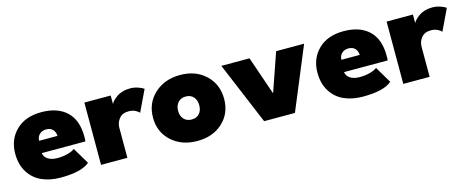

<svg xmlns="http://www.w3.org/2000/svg" viewBox="-31 -816 2974 1222"><g transform="rotate(-15 1456.0 -205.0)"><path d="M182.5 -170Q185.5 -144 209.2 -128.8Q233 -113.5 271.5 -113.5Q308.5 -113.5 339.2 -121.8Q370 -130 386 -143L450.5 -34.5Q398 12 260 12Q189.5 12 135.8 -12Q82 -36 50 -86.8Q18 -137.5 18 -209.5Q18 -302.5 79 -362.5Q140 -422.5 246 -422.5Q352.5 -422.5 412 -366.5Q471.5 -310.5 471.5 -201.5Q471.5 -174.5 470 -170ZM307.5 -250Q306.5 -275.5 291.2 -292Q276 -308.5 248.5 -308.5Q221 -308.5 204 -292.5Q187 -276.5 186.5 -250Z M701 0H527.5V-410.5H701V-354.5Q706.5 -365 716.5 -375.5Q726.5 -386 742 -397.2Q757.5 -408.5 780.8 -415.5Q804 -422.5 831 -422.5Q857 -422.5 881.8 -414.2Q906.5 -406 920.5 -396L853.5 -255.5Q846 -266 827.5 -275Q809 -284 784.5 -284Q743 -284 722 -257.8Q701 -231.5 701 -199.5Z M1160.5 12Q1057 12 990.8 -48.5Q924.5 -109 924.5 -204Q924.5 -299.5 991 -361Q1057.5 -422.5 1160.5 -422.5Q1263 -422.5 1328 -361Q1393 -299.5 1393 -204Q1393 -108.5 1328 -48.2Q1263 12 1160.5 12ZM1160.5 -129.5Q1192 -129.5 1210.8 -150Q1229.5 -170.5 1229.5 -205Q1229.5 -239 1210.8 -260Q1192 -281 1160.5 -281Q1128.5 -281 1109.2 -260Q1090 -239 1090 -205Q1090 -170.5 1109 -150Q1128 -129.5 1160.5 -129.5Z M1430 -410.5H1615.5L1703 -156.5L1791 -410.5H1975.5L1805 0H1602Z M2174 -170Q2177 -144 2200.8 -128.8Q2224.5 -113.5 2263 -113.5Q2300 -113.5 2330.8 -121.8Q2361.5 -130 2377.5 -143L2442 -34.5Q2389.5 12 2251.5 12Q2181 12 2127.2 -12Q2073.5 -36 2041.5 -86.8Q2009.5 -137.5 2009.5 -209.5Q2009.5 -302.5 2070.5 -362.5Q2131.5 -422.5 2237.5 -422.5Q2344 -422.5 2403.5 -366.5Q2463 -310.5 2463 -201.5Q2463 -174.5 2461.5 -170ZM2299 -250Q2298 -275.5 2282.8 -292Q2267.5 -308.5 2240 -308.5Q2212.5 -308.5 2195.5 -292.5Q2178.5 -276.5 2178 -250Z M2692.5 0H2519V-410.5H2692.5V-354.5Q2698 -365 2708 -375.5Q2718 -386 2733.5 -397.2Q2749 -408.5 2772.2 -415.5Q2795.5 -422.5 2822.5 -422.5Q2848.5 -422.5 2873.2 -414.2Q2898 -406 2912 -396L2845 -255.5Q2837.5 -266 2819 -275Q2800.5 -284 2776 -284Q2734.5 -284 2713.5 -257.8Q2692.5 -231.5 2692.5 -199.5Z"/></g></svg>

Font: League Spartan ExtraBold
Style: Regular
Weight: 800
Foundry: The League of Moveable Type
Version: Version 2.002